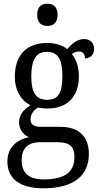

<svg xmlns="http://www.w3.org/2000/svg" viewBox="-20 -778 538 1037"><path d="M236 -638C266 -638 291 -653 291 -698C291 -743 266 -758 236 -758C205 -758 181 -743 181 -698C181 -653 205 -638 236 -638ZM214 239C382 239 460 168 460 53C460 -29 417 -93 306 -93H204C159 -93 145 -107 145 -134C145 -164 164 -184 185 -197C198 -194 222 -192 237 -192C351 -192 406 -265 406 -365C406 -423 390 -458 368 -486C380 -494 391 -500 407 -500C430 -500 439 -481 439 -463C473 -463 488 -487 488 -515C488 -543 470 -567 434 -567C392 -567 360 -532 343 -513C322 -531 282 -546 237 -546C118 -546 60 -476 60 -361C60 -294 92 -234 145 -210C105 -184 83 -157 83 -117C83 -74 110 -49 136 -37C75 -25 20 15 20 94C20 185 84 239 214 239ZM234 -239C174 -239 149 -279 149 -364C149 -454 174 -498 233 -498C294 -498 317 -456 317 -365C317 -278 295 -239 234 -239ZM216 191C126 191 97 147 97 87C97 9 147 -10 197 -10H289C349 -10 382 8 382 69C382 139 346 191 216 191Z"/></svg>

Font: Noto Serif Ethiopic SmCn
Style: Regular
Weight: 400
Width: 4
Designer: Monotype Design Team
Foundry: Monotype Imaging Inc.
Version: Version 2.102